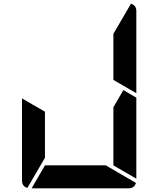

<svg xmlns="http://www.w3.org/2000/svg" viewBox="-20 -1018 856 1038"><path d="M647 -531 717 -490V-52L593 -124V-138V-144V-302V-396V-438ZM223 -165 128 -2Q99 -11 99 -41V-486L159 -451L165 -448L223 -414V-384V-302ZM688 -998Q717 -989 717 -959V-514L593 -586V-698V-835ZM552 -124 715 -29Q706 0 676 0H470H346H151L223 -124H262H346H470Z"/></svg>

Font: DSEG14 Modern
Style: Bold
Weight: 700
Designer: Keshikan(Twitter:@keshinomi_88pro)
Version: Version 0.46